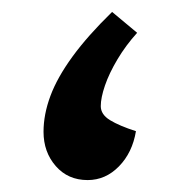

<svg xmlns="http://www.w3.org/2000/svg" viewBox="-20 -248 285 322"><path d="M127 54Q94 54 73.5 30.5Q53 7 53 -27Q53 -56 64.5 -87Q76 -118 101.5 -153Q127 -188 168 -228L210 -193Q191 -172 177 -148.5Q163 -125 156 -104.5Q149 -84 149 -70Q149 -56 164.5 -46.5Q180 -37 208 -28Q202 8 179.5 31Q157 54 127 54Z"/></svg>

Font: Noto Naskh Arabic SemiBold
Style: Regular
Weight: 600
Designer: Monotype Design Team, David Williams, Mohamad Dakak and Nizar Qandah
Foundry: Monotype Imaging Inc.
Version: Version 2.016